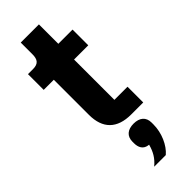

<svg xmlns="http://www.w3.org/2000/svg" viewBox="-305 -693 993 993"><g transform="rotate(-45 191.5 -196.0)"><path d="M253 0C150 0 97 -53 97 -153V-410H23V-525H60C100 -525 112 -545 112 -581V-667H245V-525H349V-410H245V-115H341V0ZM228 42C272 42 298 64 298 104V118C298 179 270 242 231 275H146C181 246 197 216 208 176C169 173 158 144 158 115V104C158 64 184 42 228 42Z"/></g></svg>

Font: Plexus Sans Bold
Style: Regular
Weight: 700
Version: Version 2.001;PS 002.001;hotconv 1.0.70;makeotf.lib2.5.58329